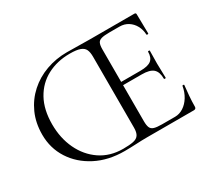

<svg xmlns="http://www.w3.org/2000/svg" viewBox="-124 -841 1162 1058"><g transform="rotate(-30 457.0 -311.5)"><path d="M397.6 4Q294.8 4 216.2 -36.5Q137.6 -77 93.3 -146Q49 -215 49 -301Q49 -376 76.2 -436Q103.4 -496 151.2 -539Q199 -582 261.4 -604.5Q323.8 -627 393.2 -627Q423 -627 464 -626Q505 -625 539.6 -625H822Q831.8 -625 831.8 -616L833.8 -492.6Q833.8 -489.8 828 -489.6Q822.2 -489.4 822 -492.4Q820.8 -523.4 807.1 -548.8Q793.4 -574.2 769.8 -589.3Q746.2 -604.4 715 -604.4H651.4Q617.8 -604.4 600.5 -599.6Q583.2 -594.8 577.2 -581.6Q571.2 -568.4 571.2 -543V-85Q571.2 -59.6 577 -45.5Q582.8 -31.4 599.6 -26.1Q616.4 -20.8 649 -20.8H732.4Q760.8 -20.8 786 -37.2Q811.2 -53.6 828.9 -82.4Q846.6 -111.2 852.8 -147.8Q853 -150.8 858.5 -150.5Q864 -150.2 864 -147.4Q860.8 -120.8 857.8 -83.7Q854.8 -46.6 854.8 -15Q854.8 0 839.8 0H542.4Q509 0 470.9 2Q432.8 4 397.6 4ZM783.8 -232.6Q783.8 -276.8 762.4 -295.9Q741 -315 689.8 -315H540.4V-335.8H693.4Q742 -335.8 762.4 -352.3Q782.8 -368.8 782.8 -406.2Q782.8 -408.4 788.4 -408.4Q794 -408.4 794 -406.2Q794 -376.4 793.4 -359.9Q792.8 -343.4 792.8 -325Q792.8 -302.4 793.9 -280.4Q795 -258.4 795 -232.6Q795 -230.6 789.4 -230.6Q783.8 -230.6 783.8 -232.6ZM397.4 -10.8Q437.6 -10.8 461.6 -15.7Q485.6 -20.6 496 -36.2Q506.4 -51.8 506.4 -81.8V-533.6Q506.4 -562 498.5 -579Q490.6 -596 468.4 -604.2Q446.2 -612.4 403.4 -612.4Q323 -612.4 259.7 -579Q196.4 -545.6 160.6 -481Q124.8 -416.4 124.8 -323Q124.8 -235.6 158.2 -164.9Q191.6 -94.2 252.9 -52.5Q314.2 -10.8 397.4 -10.8Z"/></g></svg>

Font: Cormorant Garamond Light
Style: Regular
Weight: 300
Designer: Christian Thalmann (Catharsis Fonts)
Foundry: Catharsis Fonts
Version: Version 4.001